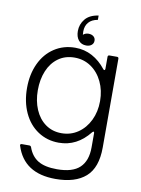

<svg xmlns="http://www.w3.org/2000/svg" viewBox="-105 -840 831 1133"><g transform="rotate(10 311.0 -273.0)"><path d="M69 67 68 64Q68 56 78 56H122Q131 56 134 64Q152 116 192.5 141Q233 166 307 166Q400 166 443 125Q486 84 486 4V-82Q486 -90 481 -90Q479 -90 474 -85Q399 10 290 10Q220 10 165 -26.5Q110 -63 80 -128Q50 -193 50 -276Q50 -358 80 -422.5Q110 -487 165 -523Q220 -559 290 -559Q345 -559 391.5 -534Q438 -509 474 -463Q477 -459 481 -459Q486 -459 486 -467V-539Q486 -549 496 -549H541Q551 -549 551 -539V-7Q551 114 488.5 169Q426 224 308 224Q118 224 69 67ZM488 -274Q488 -338 463 -390Q438 -442 394.5 -471.5Q351 -501 296 -501Q240 -501 199 -471.5Q158 -442 136.5 -390.5Q115 -339 115 -274Q115 -210 137 -158.5Q159 -107 200 -77.5Q241 -48 296 -48Q351 -48 394.5 -77.5Q438 -107 463 -158.5Q488 -210 488 -274ZM287 -659Q287 -699 312.5 -730.5Q338 -762 392 -770V-744Q356 -738 337.5 -716.5Q319 -695 319 -662L320 -642Q334 -654 352 -654Q371 -654 382.5 -644.5Q394 -635 394 -619Q394 -603 382 -593Q370 -583 350 -583Q321 -583 304 -603.5Q287 -624 287 -659Z"/></g></svg>

Font: Open Sauce Two Light
Style: Regular
Weight: 300
Designer: Alfredo Marco Pradil
Foundry: Creative Sauce Fz LLC
Version: Version 1.477